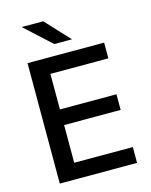

<svg xmlns="http://www.w3.org/2000/svg" viewBox="-122 -905 773 984"><g transform="rotate(-15 264.0 -413.0)"><path d="M71 0V-639H170V0ZM100.5 0V-84H481V0ZM128 -284V-367H470V-284ZM100 -555.5V-639H477.5V-555.5ZM204 -825.5 322 -699V-698H229L91.5 -824V-825.5Z"/></g></svg>

Font: Anek Latin Medium
Style: Regular
Weight: 500
Designer: Yesha Goshar
Foundry: Ek Type
Version: Version 1.003